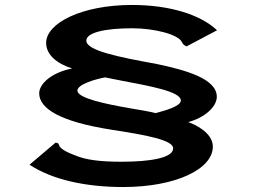

<svg xmlns="http://www.w3.org/2000/svg" viewBox="-20 -697 1040 774"><path d="M476 57C688 57 838 -15 838 -106C838 -145 802 -181 739 -205C804 -222 854 -266 854 -307C854 -379 731 -414 612 -439C458 -467 328 -493 328 -533C328 -566 404 -583 513 -583C601 -583 697 -559 713 -528C718 -517 722 -515 732 -510L855 -575C786 -640 660 -677 512 -677C310 -677 166 -604 166 -524C166 -476 210 -440 271 -421C188 -405 138 -359 138 -321C138 -261 218 -207 430 -174C574 -152 678 -132 678 -99C678 -60 584 -45 470 -45C386 -45 326 -52 282 -71C191 -105 233 -119 204 -122L99 -33C193 29 330 57 476 57ZM607 -241C575 -249 549 -253 507 -260C398 -279 292 -302 292 -332C292 -357 368 -379 404 -385L469 -372C585 -350 709 -328 709 -292C709 -268 644 -251 607 -241Z"/></svg>

Font: Inconsolata UltraExpanded
Style: Bold
Weight: 700
Width: 9
Monospace: yes
Designer: Raph Levien, Cyreal, Brenton Simpson
Foundry: Raph Levien, Cyreal, Google
Version: Version 3.100